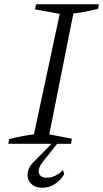

<svg xmlns="http://www.w3.org/2000/svg" viewBox="-20 -674 484 900"><path d="M19 0 23 -22Q54 -30 83 -35.5Q112 -41 139 -44L260 -609L144 -630L149 -654H444L439 -632Q400 -623 373.5 -618Q347 -613 324 -611L211 -44L317 -24L313 0ZM179 206Q151 206 134 194Q117 182 111.5 163.5Q106 145 113 123Q120 101 141 82L240 -19H263L181 84Q157 114 162.5 136.5Q168 159 200 159Q220 159 239.5 149.5Q259 140 275 123L281 142Q264 172 237 189Q210 206 179 206Z"/></svg>

Font: Piazzolla 8pt ExtraLight
Style: Italic
Weight: 250
Italic angle: -11.3°
Designer: Juan Pablo del Peral
Foundry: Huerta Tipografica
Version: Version 2.001